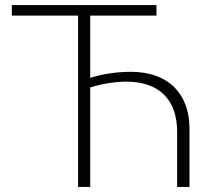

<svg xmlns="http://www.w3.org/2000/svg" viewBox="-20 -742 838 762"><path d="M601 -722H27V-680H290V0H338V-395C389 -411 443 -418 481 -418C611 -418 683 -347 683 -219V0H732V-232C732 -364 654 -457 499 -457C445 -457 389 -449 338 -433V-680H601Z"/></svg>

Font: Perun ExtraLight
Style: Regular
Weight: 200
Foundry: Copyright (c) Stefan Peev, Context Ltd, 2016
Version: Version 1.089